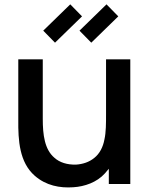

<svg xmlns="http://www.w3.org/2000/svg" viewBox="-20 -830 681 866"><path d="M350 -756.2 296.9 -810.4 175 -691.7 228.1 -637.5ZM391.7 -637.5 513.5 -756.2 460.4 -810.4 338.5 -691.7ZM458.3 -562.5V-316.7V-315.6C458.3 -275 458.3 -232.3 451 -201C444.8 -166.7 429.2 -136.5 405.2 -117.7C382.3 -99 354.2 -89.6 322.9 -87.5C283.3 -86.5 249 -96.9 225 -118.8C181.2 -156.2 172.9 -221.9 172.9 -293.8V-562.5H62.5V-289.6C61.5 -195.8 67.7 -97.9 136.5 -37.5C187.5 7.3 250 18.8 310.4 14.6C361.5 11.5 416.7 -7.3 453.1 -47.9L470.8 -68.8V0H567.7V-562.5Z"/></svg>

Font: Manrope Semibold
Style: Regular
Weight: 600
Width: 4
Designer: Michael Sharanda
Foundry: Michael Sharanda
Version: Version 2.000;PS 002.000;hotconv 1.0.88;makeotf.lib2.5.64775